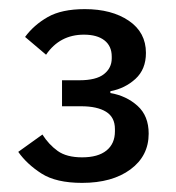

<svg xmlns="http://www.w3.org/2000/svg" viewBox="-20 -724 387 421"><path d="M154 -548Q191 -548 208 -561.5Q225 -575 225 -596V-600Q225 -623 209 -635.5Q193 -648 164 -648Q111 -648 81 -604L35 -643Q54 -669 84.5 -686.5Q115 -704 166 -704Q225 -704 262.5 -678.5Q300 -653 300 -608Q300 -572 277 -551Q254 -530 222 -524V-520Q257 -514 281.5 -492Q306 -470 306 -431Q306 -382 266 -352.5Q226 -323 160 -323Q103 -323 71 -343.5Q39 -364 20 -391L73 -429Q87 -407 106.5 -393Q126 -379 160 -379Q195 -379 213.5 -394Q232 -409 232 -436V-441Q232 -467 212.5 -479Q193 -491 158 -491H116V-548Z"/></svg>

Font: IBM Plex Sans Arabic Text
Style: Regular
Weight: 450
Designer: Mike Abbink, Paul van der Laan, Pieter van Rosmalen, Wael Morcos, Khajak Apelian
Foundry: Bold Monday
Version: Version 1.2